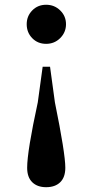

<svg xmlns="http://www.w3.org/2000/svg" viewBox="-20 -568 392 811"><path d="M92.8 -465.8Q92.8 -500 116.2 -523.9Q139.6 -547.9 174.8 -547.9Q210 -547.9 234.4 -523.9Q258.8 -500 258.8 -465.8Q258.8 -431.6 234.4 -407.2Q210 -382.8 174.8 -382.8Q139.6 -382.8 116.2 -406.7Q92.8 -430.7 92.8 -465.8ZM174.8 222.7Q137.7 222.7 116.2 201.7Q94.7 180.7 94.7 140.6Q94.7 71.3 139.6 -135.7L160.2 -286.1H191.4L211.9 -135.7Q255.9 80.1 255.9 140.6Q255.9 180.7 234.4 201.7Q212.9 222.7 174.8 222.7Z"/></svg>

Font: GenRyuMin TW TTF Bold
Style: Regular
Weight: 700
Version: Version 1.300